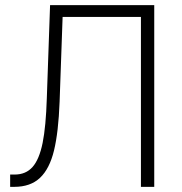

<svg xmlns="http://www.w3.org/2000/svg" viewBox="-20 -727 710 747"><path d="M19.5 -47.9H37.1Q80.6 -47.9 106.7 -77.4Q132.8 -106.9 145.8 -170.9Q158.7 -234.9 162.1 -343.8L174.8 -707H580.1V0H528.3V-661.1H223.6L211.9 -331.1Q207.5 -213.4 190.2 -141.8Q172.9 -70.3 135.7 -35.2Q98.6 0 35.2 0H19.5Z"/></svg>

Font: Pretendard GOV ExtraLight
Style: Regular
Weight: 200
Designer: Base glyphs from Inter by Rasmus Andersson; Hangeul glyphs from Noto Sans CJK(Source Han Sans) by Jang Soo-young and Kan
Foundry: Kil Hyung-jin
Version: Version 1.309